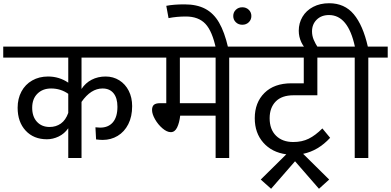

<svg xmlns="http://www.w3.org/2000/svg" viewBox="-40 -977 2417 1187"><path d="M464 -427Q488 -464 526.5 -484Q565 -504 613 -504Q660 -504 697.5 -480.5Q735 -457 756 -415.5Q777 -374 777 -321Q777 -256 753 -209Q729 -162 687.5 -137Q646 -112 595 -112Q577 -112 554 -115L550 -190Q568 -188 579 -188Q630 -188 658 -221Q686 -254 686 -317Q686 -371 662 -400.5Q638 -430 594 -430Q522 -430 464 -347V0H382V-184Q358 -150 322.5 -133Q287 -116 250 -116Q168 -116 118.5 -169.5Q69 -223 69 -311Q69 -367 92.5 -411Q116 -455 159 -479.5Q202 -504 257 -504Q326 -504 382 -466V-621H-20V-689H866V-621H464ZM382 -279V-397Q335 -430 276 -430Q224 -430 191.5 -398Q159 -366 159 -311Q159 -256 188.5 -224Q218 -192 267 -192Q306 -192 336 -213Q366 -234 382 -279Z M1497 -621H1377V0H1293V-262H1074Q1069 -218 1055 -189Q1041 -160 1016 -160Q992 -160 964.5 -183.5Q937 -207 918.5 -239.5Q900 -272 900 -297Q900 -319 911.5 -329Q923 -339 949 -339H988V-621H826V-689H1497ZM1293 -621H1072V-339H1293Z M1109 -875Q1052 -875 1002 -865L988 -941Q1033 -950 1101 -950Q1177 -950 1229 -922.5Q1281 -895 1314.5 -837Q1348 -779 1370 -684L1296 -672Q1273 -784 1230 -829.5Q1187 -875 1109 -875ZM1402 -878Q1402 -901 1418 -916.5Q1434 -932 1458 -932Q1482 -932 1498 -916.5Q1514 -901 1514 -878Q1514 -855 1498 -839.5Q1482 -824 1458 -824Q1434 -824 1418 -839.5Q1402 -855 1402 -878Z M1627 -246Q1627 -177 1666.5 -138Q1706 -99 1773 -99Q1827 -99 1868.5 -119.5Q1910 -140 1953 -183L2001 -125Q1927 -45 1834 -26L1995 133L1932 190L1784 20L1636 190L1572 133L1730 -23Q1641 -35 1588 -95Q1535 -155 1535 -246Q1535 -343 1595 -402.5Q1655 -462 1762 -462H1838V-621H1457V-689H2065V-621H1922V-388H1775Q1702 -388 1664.5 -349.5Q1627 -311 1627 -246Z M2357 -621H2237V0H2153V-621H2036V-689H2154Q2112 -884 1994 -884Q1947 -884 1918 -855.5Q1889 -827 1889 -783Q1889 -756 1899.5 -731Q1910 -706 1928 -679L1869 -659Q1840 -680 1823.5 -714.5Q1807 -749 1807 -787Q1807 -834 1830 -873Q1853 -912 1896 -934.5Q1939 -957 1995 -957Q2090 -957 2147 -889Q2204 -821 2234 -689H2357Z"/></svg>

Font: Fira GO
Style: Regular
Weight: 400
Designer: Carrois Corporate
Foundry: Carrois Corporate GbR
Version: Version 0.300